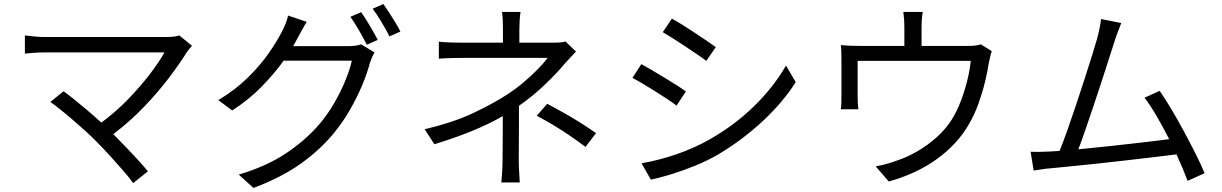

<svg xmlns="http://www.w3.org/2000/svg" viewBox="-20 -860 6040 949"><path d="M929 -634Q913 -616 904 -603Q868 -545 814.5 -474.5Q761 -404 692 -332Q623 -260 540 -197Q570 -167 602 -133.5Q634 -100 662.5 -69Q691 -38 711 -13L638 45Q620 19 589.5 -16Q559 -51 524.5 -89Q490 -127 458 -159Q436 -182 405 -210Q374 -238 341 -266.5Q308 -295 278.5 -318.5Q249 -342 229 -356L294 -409Q313 -396 344 -371Q375 -346 411 -315.5Q447 -285 481 -254Q555 -309 616 -372.5Q677 -436 722.5 -496Q768 -556 793 -601H205Q176 -601 147 -599Q118 -597 103 -595V-685Q124 -682 151.5 -679.5Q179 -677 205 -677H801Q844 -677 866 -685Z M1765 -800Q1784 -773 1807.5 -733.5Q1831 -694 1847 -663L1793 -639Q1778 -669 1755 -709Q1732 -749 1712 -777ZM1875 -840Q1888 -822 1904 -797Q1920 -772 1935 -747.5Q1950 -723 1959 -704L1905 -680Q1889 -712 1866 -750.5Q1843 -789 1822 -817ZM1496 -752Q1484 -733 1472 -710.5Q1460 -688 1452 -674Q1447 -664 1441 -653.5Q1435 -643 1429 -632H1700Q1741 -632 1765 -641L1831 -601Q1817 -576 1808 -548Q1795 -498 1770 -438.5Q1745 -379 1710.5 -318.5Q1676 -258 1631 -203Q1563 -120 1468 -52Q1373 16 1233 69L1160 3Q1298 -38 1395 -103Q1492 -168 1560 -248Q1599 -294 1631 -349Q1663 -404 1686 -459.5Q1709 -515 1719 -560H1382Q1336 -496 1273.5 -432Q1211 -368 1128 -314L1059 -365Q1145 -417 1207 -478.5Q1269 -540 1310 -599.5Q1351 -659 1373 -703Q1381 -717 1390.5 -740.5Q1400 -764 1404 -783Z M2553 -801Q2550 -785 2548.5 -759.5Q2547 -734 2547 -713V-649H2712Q2729 -649 2745.5 -650Q2762 -651 2775 -655L2827 -605Q2814 -591 2798.5 -575Q2783 -559 2771 -545Q2734 -500 2674 -442.5Q2614 -385 2545 -337Q2545 -296 2545 -246Q2545 -196 2544.5 -149Q2544 -102 2544 -68Q2544 -42 2546 -11.5Q2548 19 2549 42H2458Q2460 20 2462 -11Q2464 -42 2464 -68Q2464 -97 2464.5 -135Q2465 -173 2465 -212.5Q2465 -252 2465 -286Q2395 -246 2311.5 -212Q2228 -178 2127 -147L2079 -221Q2221 -255 2318.5 -301Q2416 -347 2484 -391Q2529 -420 2568.5 -453.5Q2608 -487 2639 -519Q2670 -551 2687 -574H2272Q2246 -574 2209 -573Q2172 -572 2149 -570V-654Q2173 -651 2209 -650Q2245 -649 2270 -649H2466V-713Q2466 -734 2465 -759.5Q2464 -785 2461 -801ZM2874 -134Q2831 -166 2793.5 -191.5Q2756 -217 2718 -240Q2680 -263 2633 -288L2685 -347Q2732 -322 2769 -301Q2806 -280 2843 -257Q2880 -234 2926 -202Z M3301 -768Q3323 -756 3353.5 -737Q3384 -718 3415.5 -697Q3447 -676 3474.5 -657.5Q3502 -639 3518 -627L3471 -559Q3453 -573 3425.5 -591.5Q3398 -610 3367.5 -630.5Q3337 -651 3307.5 -669.5Q3278 -688 3256 -701ZM3151 -53Q3234 -67 3322 -97Q3410 -127 3486 -170Q3611 -241 3707.5 -335.5Q3804 -430 3865 -536L3913 -454Q3849 -353 3748.5 -260Q3648 -167 3529 -96Q3479 -67 3419.5 -42.5Q3360 -18 3302 0Q3244 18 3197 28ZM3150 -543Q3172 -531 3202.5 -513Q3233 -495 3265.5 -475.5Q3298 -456 3326 -438Q3354 -420 3370 -408L3324 -338Q3306 -352 3278 -370.5Q3250 -389 3219 -408.5Q3188 -428 3158.5 -445.5Q3129 -463 3106 -475Z M4541 -801Q4537 -778 4536 -760Q4535 -742 4535 -726V-633H4759Q4787 -633 4802.5 -635Q4818 -637 4828 -641L4882 -607Q4878 -596 4874 -578.5Q4870 -561 4867 -547Q4861 -507 4848.5 -455Q4836 -403 4816.5 -348.5Q4797 -294 4769 -246Q4713 -148 4611.5 -74.5Q4510 -1 4373 37L4308 -38Q4334 -42 4361 -49.5Q4388 -57 4412 -66Q4462 -82 4513 -111.5Q4564 -141 4608.5 -180.5Q4653 -220 4683 -267Q4710 -310 4729.5 -361.5Q4749 -413 4761.5 -464.5Q4774 -516 4778 -559H4219V-380Q4219 -367 4220 -349.5Q4221 -332 4223 -320H4136Q4138 -334 4138.5 -352Q4139 -370 4139 -384V-560Q4139 -576 4138.5 -598.5Q4138 -621 4136 -637Q4158 -635 4180.5 -634Q4203 -633 4229 -633H4450V-726Q4450 -742 4449 -760Q4448 -778 4445 -801Z M5522 -746Q5515 -727 5506.5 -706Q5498 -685 5488 -653Q5479 -625 5463 -575Q5447 -525 5427 -463.5Q5407 -402 5385.5 -338Q5364 -274 5344.5 -217.5Q5325 -161 5310 -122Q5384 -129 5467 -138Q5550 -147 5627 -156Q5704 -165 5759 -172Q5729 -231 5697 -286Q5665 -341 5637 -377L5712 -411Q5739 -372 5770.5 -319Q5802 -266 5833.5 -207.5Q5865 -149 5891.5 -96Q5918 -43 5934 -4L5850 34Q5840 7 5826 -26.5Q5812 -60 5795 -97Q5749 -91 5684.5 -83.5Q5620 -76 5548 -67.5Q5476 -59 5405 -51.5Q5334 -44 5273 -38Q5212 -32 5172 -28Q5153 -27 5132 -23.5Q5111 -20 5089 -17L5074 -110Q5097 -109 5121 -109.5Q5145 -110 5167 -111Q5178 -112 5191 -112.5Q5204 -113 5217 -114Q5234 -155 5255 -214.5Q5276 -274 5298.5 -341Q5321 -408 5341.5 -472Q5362 -536 5378.5 -588.5Q5395 -641 5403 -670Q5412 -705 5416 -726Q5420 -747 5422 -766Z"/></svg>

Font: Chiron Sans HK TT
Style: Regular
Weight: 400
Designer: Ryoko NISHIZUKA 西塚涼子 (kana, bopomofo & ideographs); Paul D. Hunt (Latin, Greek & Cyrillic); Sandoll Communications 산돌커뮤니
Foundry: Adobe
Version: Version 2.022;hotconv 1.0.109;makeotfexe 2.5.65596